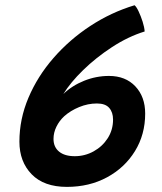

<svg xmlns="http://www.w3.org/2000/svg" viewBox="-20 -708 617 732"><path d="M531.5 -588Q468.5 -568.5 407.2 -528.5Q346 -488.5 297 -440.8Q248 -393 221.5 -349.5Q254.5 -381.5 300.5 -400Q346.5 -418.5 395.5 -418.5Q458.5 -418.5 496 -378.8Q533.5 -339 533.5 -275Q533.5 -195 494.5 -131.8Q455.5 -68.5 388 -32Q320.5 4.5 235 4.5Q147.5 4.5 100.8 -43.5Q54 -91.5 54 -168Q54 -254 88.5 -335.5Q123 -417 184 -487Q245 -557 324.2 -609Q403.5 -661 493 -688Q500 -682.5 508.5 -664.5Q517 -646.5 523.8 -625.2Q530.5 -604 531.5 -588ZM225 -265Q206.5 -248 195.2 -225.2Q184 -202.5 184 -178.5Q184 -147.5 205.2 -130Q226.5 -112.5 265 -112.5Q303.5 -112.5 337 -131Q370.5 -149.5 390.8 -181.2Q411 -213 411 -252Q411 -280 396.2 -296.8Q381.5 -313.5 349.5 -313.5Q315 -313.5 281.8 -299.8Q248.5 -286 225 -265Z"/></svg>

Font: Grandstander SemiBold
Style: Italic
Weight: 600
Italic angle: -15°
Designer: Tyler Finck
Foundry: Etcetera Type Co
Version: Version 1.200; ttfautohint (v1.8.3)